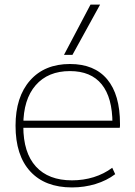

<svg xmlns="http://www.w3.org/2000/svg" viewBox="-20 -810 591 840"><path d="M295 10Q177 10 112.5 -60Q48 -130 48 -260Q48 -386 111.5 -458Q175 -530 286 -530Q393 -530 449 -463Q505 -396 505 -268Q505 -263 505 -259.5Q505 -256 504 -251H66V-282H483L472 -269Q472 -383 425 -441Q378 -499 286 -499Q190 -499 136 -437Q82 -375 82 -262V-257Q82 -142 137 -81.5Q192 -21 295 -21Q345 -21 390 -35Q435 -49 471 -76L484 -48Q447 -20 398 -5Q349 10 295 10ZM297 -570H260L376 -790H418Z"/></svg>

Font: M PLUS 2 ExtraLight
Style: Regular
Weight: 250
Designer: Coji Morishita
Foundry: UNDERFOREST DESIGN
Version: Version 1.001